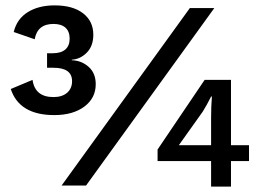

<svg xmlns="http://www.w3.org/2000/svg" viewBox="-20 -690 965 714"><path d="M327 -561Q327 -519 303 -494.5Q279 -470 247 -468V-466Q283 -465 309.5 -441.5Q336 -418 336 -377Q336 -325 293.5 -293.5Q251 -262 182 -262Q52 -262 20 -359L101 -393Q110 -329 179 -329Q211 -329 229.5 -345Q248 -361 248 -388Q248 -438 179 -438H155V-492H176Q207 -492 223 -506Q239 -520 239 -546Q239 -573 223.5 -587Q208 -601 179 -601Q119 -601 109 -544L31 -571Q43 -620 83.5 -645Q124 -670 183 -670Q251 -670 289 -640.5Q327 -611 327 -561ZM686 -660H777L300 0H209ZM906 -91H839V4H765V-91H566V-134L741 -393H839V-150H906ZM765 -150V-253Q765 -294 768 -331H765Q749 -299 734 -275L645 -150Z"/></svg>

Font: Work Sans Medium
Style: Regular
Weight: 500
Designer: Wei Huang
Foundry: Wei Huang
Version: Version 1.500